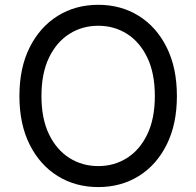

<svg xmlns="http://www.w3.org/2000/svg" viewBox="-20 -757 805 787"><path d="M382.8 9.8Q289.6 9.8 216.6 -35.4Q143.6 -80.6 101.6 -164.3Q59.6 -248 59.6 -363.3Q59.6 -479 101.6 -562.7Q143.6 -646.5 216.6 -691.9Q289.6 -737.3 382.8 -737.3Q476.1 -737.3 548.8 -691.9Q621.6 -646.5 663.3 -562.7Q705.1 -479 705.1 -363.3Q705.1 -248 663.3 -164.3Q621.6 -80.6 548.8 -35.4Q476.1 9.8 382.8 9.8ZM382.8 -76.2Q447.8 -76.2 500.2 -109.1Q552.7 -142.1 583.7 -206.3Q614.7 -270.5 614.7 -363.3Q614.7 -457 583.7 -521.2Q552.7 -585.4 500.2 -618.4Q447.8 -651.4 382.8 -651.4Q317.4 -651.4 264.6 -618.2Q211.9 -585 180.9 -520.8Q149.9 -456.5 149.9 -363.3Q149.9 -270.5 180.9 -206.5Q211.9 -142.6 264.6 -109.4Q317.4 -76.2 382.8 -76.2Z"/></svg>

Font: Adwaita Sans
Style: Regular
Weight: 400
Designer: Rasmus Andersson
Foundry: rsms
Version: Version 4.001;git-9221beed3